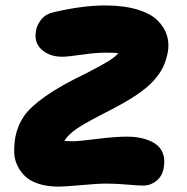

<svg xmlns="http://www.w3.org/2000/svg" viewBox="-20 -674 691 711"><path d="M196.8 17.1Q155.3 17.1 123.5 6.8Q91.8 -3.4 73.2 -21Q54.7 -38.6 43.7 -62.3Q32.7 -85.9 32.5 -112.5Q32.2 -139.2 37.1 -168Q45.9 -210.9 69.1 -244.4Q92.3 -277.8 148.4 -317.6Q204.6 -357.4 301.8 -403.8Q359.4 -433.6 384 -449.2Q408.7 -464.8 418 -477.1Q408.2 -479 370.1 -479Q335 -479 282.5 -471.4Q230 -463.9 210 -463.9Q163.6 -463.9 134 -490.5Q104.5 -517.1 113.8 -563Q118.7 -586.4 135.5 -605Q152.3 -623.5 179.2 -628.9Q286.1 -653.8 369.1 -653.8Q438.5 -653.8 488.5 -638.7Q538.6 -623.5 564 -597.9Q589.4 -572.3 598.4 -542.2Q607.4 -512.2 601.1 -479Q594.7 -448.2 583.5 -424.8Q572.3 -401.4 549.1 -375.5Q525.9 -349.6 486.1 -322.8Q446.3 -295.9 386.2 -265.1Q298.8 -220.7 266.1 -198.7Q233.4 -176.8 217.8 -151.9Q221.7 -151.9 232.2 -151.4Q242.7 -150.9 250 -150.9Q270.5 -150.9 337.6 -159.4Q404.8 -168 451.2 -168Q480.5 -168 505.9 -162.1Q531.2 -156.2 552.5 -143.3Q573.7 -130.4 583 -106.7Q592.3 -83 585.9 -50.8Q581.1 -22 559.3 -4.4Q537.6 13.2 509.8 13.2Q491.2 13.2 450.9 9.5Q410.6 5.9 374 5.9Q340.3 5.9 280.5 11.5Q220.7 17.1 196.8 17.1Z"/></svg>

Font: Shantell Sans Irregular Bouncy
Style: Italic
Weight: 800
Italic angle: -11.31°
Designer: Stephen Nixon, Anya Danilova, Shantell Martin
Foundry: Arrow Type
Version: Version 1.006;[9816181b4]